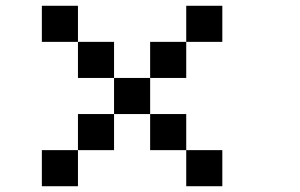

<svg xmlns="http://www.w3.org/2000/svg" viewBox="-20 -770 1040 665"><path d="M395 -250V-247.5ZM395 -247.5V-240ZM125 -750H250V-625H125ZM250 -625H375V-500H250ZM375 -500H500V-375H375ZM500 -500V-625H625V-500ZM625 -625V-750H750V-625ZM500 -375H625V-250H500ZM625 -250H750V-125H625ZM375 -375V-250H250V-375ZM250 -250V-125H125V-250Z"/></svg>

Font: Dogica
Style: Regular
Weight: 400
Monospace: yes
Designer: Roberto Mocci
Version: Version 001.012